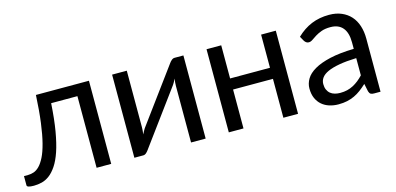

<svg xmlns="http://www.w3.org/2000/svg" viewBox="-54 -819 2329 1130"><g transform="rotate(-15 1110.0 -254.0)"><path d="M514.5 0H425.5V-436.5H265.5Q259.5 -340 247.5 -269.8Q235.5 -199.5 218.8 -150.2Q202 -101 181.2 -70.2Q160.5 -39.5 137.8 -22.5Q115 -5.5 90.8 0.5Q66.5 6.5 42.5 6.5Q0 6.5 0 -7V-63.5H26Q43 -63.5 60.5 -69.5Q78 -75.5 94.8 -92.5Q111.5 -109.5 127 -140.2Q142.5 -171 155.2 -220.2Q168 -269.5 177.2 -339.8Q186.5 -410 191.5 -506.5H514.5Z M1090 -506.5V0H1001V-344Q1001 -354 1002 -365.5Q1003 -377 1004.5 -388.5Q1000 -378.5 995.5 -370Q991 -361.5 986 -354.5L741.5 -22Q736 -14 727.8 -6.8Q719.5 0.5 709.5 0.5H655.5V-506H745V-162Q745 -152.5 744 -141.2Q743 -130 741.5 -118.5Q746 -128 750.5 -136.2Q755 -144.5 759.5 -151.5L1004 -484Q1009.5 -492 1018 -499.2Q1026.5 -506.5 1036.5 -506.5Z M1653 -506.5V0H1563.5V-237H1320.5V0H1231V-506.5H1320.5V-304.5H1563.5V-506.5Z M2068.5 -228Q2007 -226 1963.8 -218.2Q1920.5 -210.5 1893.2 -198Q1866 -185.5 1853.8 -168.5Q1841.5 -151.5 1841.5 -130.5Q1841.5 -110.5 1848 -96Q1854.5 -81.5 1865.8 -72.2Q1877 -63 1892.2 -58.8Q1907.5 -54.5 1925 -54.5Q1948.5 -54.5 1968 -59.2Q1987.5 -64 2004.8 -73Q2022 -82 2037.8 -94.5Q2053.5 -107 2068.5 -123ZM1781 -435Q1823 -475.5 1871.5 -495.5Q1920 -515.5 1979 -515.5Q2021.5 -515.5 2054.5 -501.5Q2087.5 -487.5 2110 -462.5Q2132.5 -437.5 2144 -402Q2155.5 -366.5 2155.5 -324V0H2116Q2103 0 2096 -4.2Q2089 -8.5 2085 -21L2075 -69Q2055 -50.5 2036 -36.2Q2017 -22 1996 -12.2Q1975 -2.5 1951.2 2.8Q1927.5 8 1898.5 8Q1869 8 1843 -0.2Q1817 -8.5 1797.8 -25Q1778.5 -41.5 1767.2 -66.8Q1756 -92 1756 -126.5Q1756 -156.5 1772.5 -184.2Q1789 -212 1826 -233.5Q1863 -255 1922.5 -268.8Q1982 -282.5 2068.5 -284.5V-324Q2068.5 -383 2043 -413.2Q2017.5 -443.5 1968.5 -443.5Q1935.5 -443.5 1913.2 -435.2Q1891 -427 1874.8 -416.8Q1858.5 -406.5 1846.8 -398.2Q1835 -390 1823.5 -390Q1814.5 -390 1808 -394.8Q1801.5 -399.5 1797 -406.5Z"/></g></svg>

Font: Lato-Regular
Style: Regular
Weight: 400
Designer: Lukasz Dziedzic with Adam Twardoch and Botio Nikoltchev
Foundry: tyPoland Lukasz Dziedzic
Version: Version 2.015; 2015-08-06; http://www.latofonts.com/